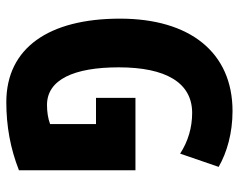

<svg xmlns="http://www.w3.org/2000/svg" viewBox="-96 -668 774 623"><g transform="rotate(90 291.5 -357.0)"><path d="M298 -409V-281H383V-132C364 -125 343 -122 321 -122C239 -122 199 -209 199 -355C199 -508 249 -593 347 -593C394 -593 439 -580 479 -554L522 -679C475 -706 412 -724 341 -724C150 -724 41 -585 41 -359C41 -128 136 10 312 10C389 10 462 -3 533 -31V-409Z"/></g></svg>

Font: Noto Sans Armenian ExtraCondensed ExtraBold
Style: Regular
Weight: 800
Width: 2
Designer: Monotype Design Team
Foundry: Monotype Imaging Inc.
Version: Version 2.008